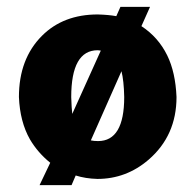

<svg xmlns="http://www.w3.org/2000/svg" viewBox="-20 -508 567 558"><path d="M126 -35Q90 -64 67 -103Q38 -154 35 -226Q35 -337 102 -404Q164 -466 264 -466Q297 -465 318 -461L330 -488H416L391 -432Q440 -400 466 -347Q490 -298 493 -226Q493 -114 412 -44Q347 12 263 12Q228 11 200 2L188 30H95ZM273 -361Q267 -362 264 -362Q187 -362 187 -226Q188 -193 190 -177ZM333 -301 244 -100Q253 -98 265 -98Q341 -98 341 -226Q340 -274 333 -301Z"/></svg>

Font: Tajawal Black
Style: Regular
Weight: 900
Designer: Boutros Fonts
Foundry: Created by Boutros International 2017
Version: Version 1.700